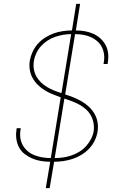

<svg xmlns="http://www.w3.org/2000/svg" viewBox="-20 -863 640 990"><path d="M216 107 239 -29Q214 -29 190.5 -33Q167 -37 146 -46Q125 -55 107 -69Q89 -83 78.5 -102.5Q68 -122 64.5 -145.5Q61 -169 65 -193L66 -202H87L86 -194Q82 -173 85 -152Q88 -131 98 -113.5Q108 -96 123.5 -83Q139 -70 158.5 -62.5Q178 -55 199 -51.5Q220 -48 242 -48L293 -361Q272 -369 250.5 -377.5Q229 -386 210 -398Q191 -410 175 -425.5Q159 -441 148 -461Q137 -481 133.5 -504Q130 -527 134 -552Q138 -574 148.5 -596.5Q159 -619 175.5 -637.5Q192 -656 213.5 -669.5Q235 -683 257.5 -691Q280 -699 304 -702.5Q328 -706 351 -706L373 -843H393L371 -706Q395 -706 417.5 -702Q440 -698 460.5 -689Q481 -680 497.5 -665Q514 -650 524.5 -630.5Q535 -611 537.5 -588Q540 -565 536 -542L535 -533H514L515 -541Q519 -562 516.5 -582.5Q514 -603 505 -620.5Q496 -638 481 -651Q466 -664 447.5 -672Q429 -680 409 -683.5Q389 -687 367 -687L316 -376Q339 -369 361 -360Q383 -351 402.5 -339.5Q422 -328 439 -312Q456 -296 467.5 -276Q479 -256 483 -232.5Q487 -209 483 -184Q479 -160 468 -137.5Q457 -115 439.5 -96.5Q422 -78 399.5 -64.5Q377 -51 354 -43.5Q331 -36 307 -32.5Q283 -29 259 -29L236 107ZM297 -383 347 -687Q326 -687 305.5 -683.5Q285 -680 264.5 -673Q244 -666 225.5 -654Q207 -642 192 -625.5Q177 -609 167.5 -589Q158 -569 155 -549Q151 -528 154.5 -507Q158 -486 167.5 -469Q177 -452 191.5 -438Q206 -424 223 -414Q240 -404 258.5 -396.5Q277 -389 297 -383ZM262 -48Q283 -48 304.5 -51Q326 -54 347 -61Q368 -68 388 -80Q408 -92 423 -108.5Q438 -125 448.5 -145Q459 -165 463 -186Q466 -208 462 -229.5Q458 -251 448 -268.5Q438 -286 423 -299.5Q408 -313 390 -323Q372 -333 352 -340.5Q332 -348 312 -355Z"/></svg>

Font: Iosevka Aile Thin
Style: Italic
Weight: 100
Italic angle: -9°
Designer: Belleve Invis
Foundry: Belleve Invis
Version: Version 31.1.0; ttfautohint (v1.8.4)